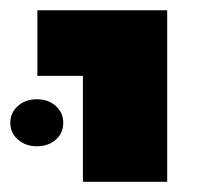

<svg xmlns="http://www.w3.org/2000/svg" viewBox="-49 -608 421 377"><path d="M113.8 -251V-459H24.4V-587.9H279.3V-251ZM23.4 -320.8Q1 -320.8 -13.9 -334Q-28.8 -347.2 -28.8 -366.7Q-28.8 -386.7 -13.9 -399.9Q1 -413.1 23.4 -413.1Q45.9 -413.1 60.5 -399.9Q75.2 -386.7 75.2 -366.7Q75.2 -346.7 60.5 -333.7Q45.9 -320.8 23.4 -320.8Z"/></svg>

Font: Heebo ExtraBold
Style: Regular
Weight: 800
Designer: Oded Ezer
Foundry: Ezer Type House
Version: Version 3.100